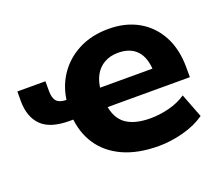

<svg xmlns="http://www.w3.org/2000/svg" viewBox="-93 -641 900 784"><g transform="rotate(-20 357.0 -249.0)"><path d="M475 11Q385 11 321 -18Q257 -47 221.5 -100Q186 -153 181 -225L197 -210H166Q82 -210 44.5 -248Q7 -286 7 -354V-396H129V-354Q129 -322 142 -308.5Q155 -295 185 -295H203L182 -280Q188 -347 222 -398.5Q256 -450 312.5 -479.5Q369 -509 444 -509Q517 -509 572 -478Q627 -447 658 -389.5Q689 -332 689 -251V-210H319L330 -222Q337 -162 374.5 -134.5Q412 -107 481 -107Q521 -107 562.5 -117.5Q604 -128 636 -150L676 -46Q636 -18 581.5 -3.5Q527 11 475 11ZM447 -404Q413 -404 387 -389.5Q361 -375 346 -347.5Q331 -320 328 -279L320 -295H572L558 -280Q557 -342 528.5 -373Q500 -404 447 -404Z"/></g></svg>

Font: Nunito Sans 9pt ExtraBold
Style: Regular
Weight: 800
Version: Version 3.101;gftools[0.9.27]